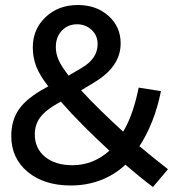

<svg xmlns="http://www.w3.org/2000/svg" viewBox="-20 -731 706 767"><path d="M651 -55 591 16Q564 -4 536.5 -26.5Q509 -49 481 -73Q437 -32 381.5 -11Q326 10 263 10Q156 10 90.5 -44.5Q25 -99 25 -188Q25 -251 56.5 -295.5Q88 -340 162 -380L173 -386Q139 -429 125 -465Q111 -501 111 -542Q111 -614 162 -662.5Q213 -711 291 -711Q365 -711 413.5 -667.5Q462 -624 462 -558Q462 -511 435.5 -472Q409 -433 355 -401L304 -370Q341 -330 384 -288Q427 -246 472 -205Q494 -242 509 -286.5Q524 -331 534 -381L623 -367Q610 -302 588 -246.5Q566 -191 537 -147Q567 -122 596 -98.5Q625 -75 651 -55ZM203 -543Q203 -516 214.5 -490.5Q226 -465 254 -429L305 -459Q338 -478 354 -502Q370 -526 370 -555Q370 -589 346 -611.5Q322 -634 288 -634Q251 -634 227 -608.5Q203 -583 203 -543ZM119 -194Q119 -138 160 -104.5Q201 -71 269 -71Q312 -71 349 -86Q386 -101 417 -129Q365 -177 315 -227Q265 -277 223 -325L212 -319Q162 -291 140.5 -262Q119 -233 119 -194Z"/></svg>

Font: Red Hat Display Medium
Style: Regular
Weight: 500
Designer: Pentagram / MCKL
Foundry: Pentagram / MCKL
Version: Version 1.005; Red Hat Display Medium